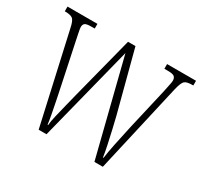

<svg xmlns="http://www.w3.org/2000/svg" viewBox="-117 -693 897 850"><g transform="rotate(30 331.5 -268.0)"><path d="M63 -459Q56 -494 45 -503Q34 -512 5 -512H4V-536H157V-512H140Q115 -512 107.5 -506Q100 -500 100 -487Q100 -480 104.5 -458.5Q109 -437 112 -422L156 -213Q161 -189 168 -155Q175 -121 181 -89Q187 -57 189 -39H192Q193 -57 200.5 -88.5Q208 -120 216.5 -154Q225 -188 231 -212L314 -535H352L433 -226Q439 -202 447.5 -165.5Q456 -129 463.5 -93.5Q471 -58 474 -36H477Q481 -67 490 -110.5Q499 -154 512 -213L560 -421Q564 -442 568 -459.5Q572 -477 572 -485Q572 -498 564.5 -505Q557 -512 532 -512H513V-536H661V-512H657Q628 -512 617.5 -503Q607 -494 598 -456L494 0H451L329 -486L206 0H166Z"/></g></svg>

Font: Noto Serif Myanmar ExtraCondensed ExtraLight
Style: Regular
Weight: 200
Width: 2
Designer: Ben Mitchell and the Monotype Design Team
Foundry: Monotype Imaging Inc.
Version: Version 2.106; ttfautohint (v1.8.4.7-5d5b)